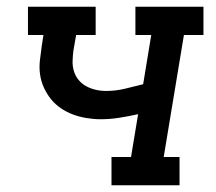

<svg xmlns="http://www.w3.org/2000/svg" viewBox="-20 -550 640 570"><path d="M311 0V-84H369L390 -211Q363 -205 335 -200.5Q307 -196 279 -196Q258 -196 237 -199.5Q216 -203 197 -210Q178 -217 161 -228.5Q144 -240 131.5 -255.5Q119 -271 110.5 -289.5Q102 -308 99 -328.5Q96 -349 98.5 -371Q101 -393 104 -414L109 -446H63V-530H264V-446H206L198 -400Q196 -385 195.5 -369Q195 -353 199.5 -338.5Q204 -324 213.5 -312.5Q223 -301 236 -294Q249 -287 264 -283.5Q279 -280 295 -280Q323 -280 350.5 -286.5Q378 -293 405 -300L429 -446H382V-530H584V-446H526L466 -84H513V0Z"/></svg>

Font: Iosevka Slab MdExObl
Style: Regular
Weight: 500
Width: 7
Italic angle: -9°
Monospace: yes
Designer: Belleve Invis
Foundry: Belleve Invis
Version: Version 11.1.1; ttfautohint (v1.8.3)